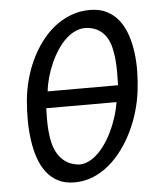

<svg xmlns="http://www.w3.org/2000/svg" viewBox="-54 -807 758 864"><g transform="rotate(-5 325.0 -374.5)"><path d="M248 8.5Q205.5 8.5 174.5 -7.5Q143.5 -23.5 122 -51.5Q100.5 -79.5 87.8 -116.8Q75 -154 69 -196.8Q63 -239.5 62.5 -285Q62 -330.5 66 -375Q70 -421 82 -467.2Q94 -513.5 113.8 -556Q133.5 -598.5 160.8 -635.5Q188 -672.5 222 -699.8Q256 -727 296.8 -742.8Q337.5 -758.5 384 -758.5Q427.5 -758.5 459.5 -742.2Q491.5 -726 513.5 -698Q535.5 -670 548.5 -632.5Q561.5 -595 567.2 -552.2Q573 -509.5 572.2 -464Q571.5 -418.5 566 -375Q560.5 -330.5 547.2 -285Q534 -239.5 513.5 -197Q493 -154.5 465.5 -117Q438 -79.5 404.5 -51.5Q371 -23.5 331.8 -7.5Q292.5 8.5 248 8.5ZM369.5 -678.5Q342 -682 317 -672Q292 -662 270 -642Q248 -622 229.8 -594.2Q211.5 -566.5 197.8 -535.5Q184 -504.5 175 -472Q166 -439.5 163 -410H481Q481.5 -439 481.8 -469.2Q482 -499.5 479.2 -528Q476.5 -556.5 470.2 -582Q464 -607.5 451.2 -627.8Q438.5 -648 418.8 -661.2Q399 -674.5 369.5 -678.5ZM262.5 -71.5Q285 -67 307.5 -75Q330 -83 350.8 -100.5Q371.5 -118 390 -143.2Q408.5 -168.5 423.8 -199.2Q439 -230 450.2 -264.5Q461.5 -299 467.5 -335H150Q149 -311 149 -283.5Q149 -256 151.5 -228.5Q154 -201 160.5 -175.2Q167 -149.5 179.8 -128.2Q192.5 -107 212.5 -92Q232.5 -77 262.5 -71.5Z"/></g></svg>

Font: B612 Mono
Style: Italic
Weight: 400
Italic angle: -10°
Version: Version 1.005